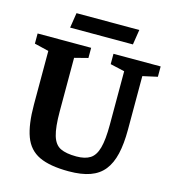

<svg xmlns="http://www.w3.org/2000/svg" viewBox="-119 -905 923 1022"><g transform="rotate(15 342.0 -394.0)"><path d="M353 18Q249 18 190 -10Q131 -38 107 -103Q83 -168 83 -278V-573L4 -592V-648H299V-592L225 -573V-278Q225 -191 238.5 -145.5Q252 -100 284 -84.5Q316 -69 372 -69Q420 -69 448 -87Q476 -105 488.5 -150.5Q501 -196 501 -278V-573L422 -591V-648H682V-591L601 -573V-278Q601 -200 588 -144Q575 -88 546.5 -52Q518 -16 470.5 1Q423 18 353 18ZM163 -723 176 -806H522L509 -723Z"/></g></svg>

Font: Faustina
Style: Bold
Weight: 700
Designer: Alfonso Garcia
Foundry: http://www.omnibus-type.com
Version: Version 1.200